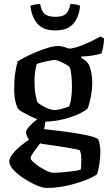

<svg xmlns="http://www.w3.org/2000/svg" viewBox="-20 -727 533 947"><path d="M210 200Q191 200 160.5 187Q130 174 99 154Q68 134 47 111.5Q26 89 26 70Q26 53 41.5 33Q57 13 80 -6Q103 -25 123 -38Q118 -45 113 -56Q108 -67 108 -75Q108 -86 126.5 -105.5Q145 -125 164 -139Q145 -146 125 -156Q105 -166 89.5 -175Q74 -184 70 -190Q62 -200 56 -227Q50 -254 50 -286Q50 -332 55 -366.5Q60 -401 67 -424Q77 -431 101 -443.5Q125 -456 155.5 -469Q186 -482 215.5 -491Q245 -500 267 -500Q280 -500 297 -495Q314 -490 322 -487Q349 -490 379 -501.5Q409 -513 435 -526Q461 -539 476 -547L493 -537Q493 -518 489 -497.5Q485 -477 481 -464Q463 -457 435.5 -453Q408 -449 380 -448V-443Q389 -437 400 -429Q411 -421 419 -407Q426 -392 430.5 -368Q435 -344 435 -323Q435 -286 428 -250Q421 -214 413 -193Q402 -181 372 -166.5Q342 -152 299 -140.5Q256 -129 204 -127L198 -90Q206 -89 232.5 -86Q259 -83 294.5 -78.5Q330 -74 365.5 -68Q401 -62 428.5 -55Q456 -48 465 -39Q470 -26 472.5 -10Q475 6 475 20Q475 49 470.5 80Q466 111 459 132Q445 144 405.5 160Q366 176 314 188Q262 200 210 200ZM247 -184Q258 -184 273.5 -187.5Q289 -191 302.5 -195.5Q316 -200 321 -202Q327 -215 331 -241.5Q335 -268 335 -296Q335 -330 331.5 -359.5Q328 -389 323 -396Q321 -400 306.5 -408.5Q292 -417 275.5 -424Q259 -431 251 -431Q240 -431 222.5 -427.5Q205 -424 187.5 -419.5Q170 -415 161 -411Q157 -398 153.5 -374.5Q150 -351 150 -328Q150 -289 155.5 -258.5Q161 -228 165 -223Q169 -217 185 -207.5Q201 -198 219 -191Q237 -184 247 -184ZM240 125Q258 125 285 123Q312 121 338 117.5Q364 114 378 110Q380 103 380.5 84.5Q381 66 381 58Q381 31 374 15Q371 12 352.5 8.5Q334 5 307.5 0.5Q281 -4 253.5 -8Q226 -12 205 -15Q184 -18 178 -20Q163 -1 147 21.5Q131 44 131 52Q131 60 144 72Q157 84 175.5 96Q194 108 212 116.5Q230 125 240 125ZM253 -577Q193 -577 164.5 -610Q136 -643 130 -698Q135 -701 148.5 -704Q162 -707 178 -707Q185 -670 202 -657Q219 -644 253 -644Q287 -644 303.5 -657Q320 -670 327 -707Q347 -707 359 -704Q371 -701 375 -698Q370 -643 341.5 -610Q313 -577 253 -577Z"/></svg>

Font: Texturina 72pt SemiBold
Style: Regular
Weight: 600
Designer: Guillermo Torres Carreño
Foundry: Omnibus-Type
Version: Version 1.002; ttfautohint (v1.8.3)